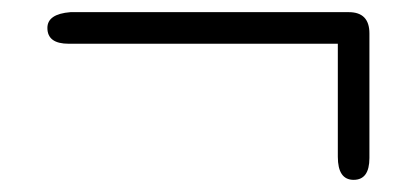

<svg xmlns="http://www.w3.org/2000/svg" viewBox="-20 -390 688 316"><path d="M58 -344Q58 -367 96 -370H554Q588 -370 588 -335V-130Q588 -94 562 -94Q536 -94 536 -132V-318H167H93Q58 -318 58 -344Z"/></svg>

Font: Coval
Style: Light
Weight: 300
Foundry: Context Ltd
Version: Version 001.000